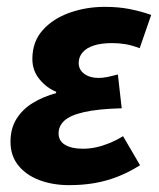

<svg xmlns="http://www.w3.org/2000/svg" viewBox="-20 -528 463 560"><path d="M181.6 12Q133.5 12 94.5 -2.8Q55.6 -17.6 33.1 -45.9Q10.6 -74.2 10.6 -114.5Q10.6 -153.2 28.2 -181.4Q45.8 -209.6 76.2 -228Q106.6 -246.4 143.7 -256.4V-260.4Q116.3 -271.4 95.3 -296.7Q74.4 -322 74.4 -356Q74.4 -406.2 104.4 -439.9Q134.3 -473.5 182.8 -490.8Q231.2 -508 285.8 -508Q325.5 -508 358.5 -501.5Q391.5 -494.9 421 -484.5L387.4 -387.4Q365 -395.9 346.1 -399.1Q327.2 -402.3 307 -402.3Q275.8 -402.3 254.1 -395.4Q232.5 -388.6 221 -375.3Q209.5 -362 209.5 -344.4Q209.5 -324.4 225.9 -312.6Q242.2 -300.7 267.2 -300.7Q280.5 -300.7 294.5 -303.7Q308.4 -306.7 323.8 -310.7L335 -212.2Q265.3 -210.3 225 -201Q184.7 -191.8 167.8 -176.1Q150.9 -160.5 150.9 -139Q150.9 -116.6 170.1 -105.4Q189.3 -94.2 221.2 -94.2Q241.3 -94.2 260.6 -98.4Q280 -102.7 299.4 -110.7Q318.9 -118.6 338.9 -130.8L388.5 -46Q354.1 -24.6 321.5 -12.1Q289 0.4 254.8 6.2Q220.7 12 181.6 12Z"/></svg>

Font: Source Sans 3
Style: Italic
Weight: 200
Italic angle: -11°
Designer: Paul D. Hunt
Foundry: Adobe
Version: Version 3.046;hotconv 1.0.118;makeotfexe 2.5.65603